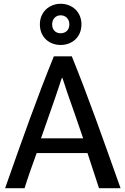

<svg xmlns="http://www.w3.org/2000/svg" viewBox="-20 -992 662 1016"><path d="M618 4H504C456 -142 450 -161 443 -182H174C152 -121 129 -58 110 4H7C100 -260 177 -478 265 -694H360C448 -477 524 -260 618 4ZM420 -260C392 -343 364 -422 337 -499C323 -539 315 -569 309 -582C305 -575 300 -559 294 -540C265 -451 230 -357 197 -260ZM411 -863C411 -795 361 -754 301 -754C242 -754 191 -794 191 -863C191 -930 242 -972 301 -972C361 -972 411 -930 411 -863ZM347 -863C347 -893 326 -911 301 -911C276 -911 256 -893 256 -863C256 -832 276 -816 301 -816C326 -816 347 -832 347 -863Z"/></svg>

Font: Repo Medium
Style: Regular
Weight: 500
Designer: Stefan Peev
Foundry: Context Ltd
Version: Version 1.502